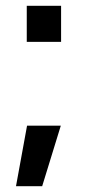

<svg xmlns="http://www.w3.org/2000/svg" viewBox="-20 -613 302 660"><path d="M190 -593H72V-469H190ZM73 -181 35 27H125L189 -181Z"/></svg>

Font: Alpha Sans Medium
Style: Regular
Weight: 500
Designer: [Spoqa Han Sans Neo] Dong-huui Kim  Younghwa Kang  Yujin Lee  [Noto Sans] Ryoko NISHIZUKA  (kana & ideographs); Paul D. 
Foundry: Spoqa (http://www.spoqa-han-sans.com)
Version: Version 1.100;hotconv 1.0.109;makeotfexe 2.5.65596